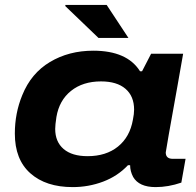

<svg xmlns="http://www.w3.org/2000/svg" viewBox="-20 -744 794 776"><path d="M377.9 -590.8 244.1 -719.2V-724.1H411.1L499 -590.8ZM273.9 12.2Q165.5 12.2 102.8 -43.5Q40 -99.1 40 -204.1Q40 -286.6 69.8 -358.9Q105.5 -447.8 181.9 -493.4Q258.3 -539.1 356.9 -539.1Q493.7 -539.1 545.9 -456.1H554.2L590.8 -526.9H720.2L698.2 -401.9Q649.9 -133.8 649.9 -127.9Q649.9 -102.1 678.2 -102.1H730L712.9 -5.9Q660.2 12.2 608.9 12.2Q542 12.2 518.1 -28.8Q505.9 -52.2 505.9 -76.2H497.1Q455.6 -32.2 397 -10Q338.4 12.2 273.9 12.2ZM334 -112.8Q408.7 -112.8 456.8 -151.6Q504.9 -190.4 517.1 -259.8Q522 -283.7 522 -300.8Q522 -355 487.3 -385Q452.6 -415 388.2 -415Q314.9 -415 267.1 -376.7Q219.2 -338.4 208 -271Q203.1 -238.8 203.1 -223.1Q203.1 -170.9 237.1 -141.8Q271 -112.8 334 -112.8Z"/></svg>

Font: Archivo Expanded
Style: Bold Italic
Weight: 700
Width: 7
Italic angle: -10°
Designer: Hector Gatti
Foundry: Omnibus-Type
Version: Version 2.001